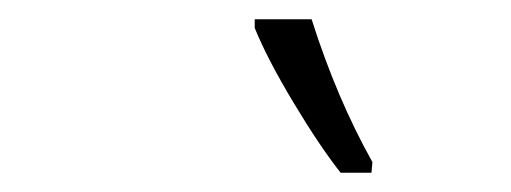

<svg xmlns="http://www.w3.org/2000/svg" viewBox="-20 -785 530 199"><path d="M333 -606H365L366 -617Q329 -683 303 -765H244V-756Q257 -724 284 -679Q311 -634 333 -606Z"/></svg>

Font: Noto Sans Display SemiCondensed Light
Style: Italic
Weight: 300
Width: 4
Italic angle: -12°
Designer: Monotype Design Team
Foundry: Monotype Imaging Inc.
Version: Version 1.900